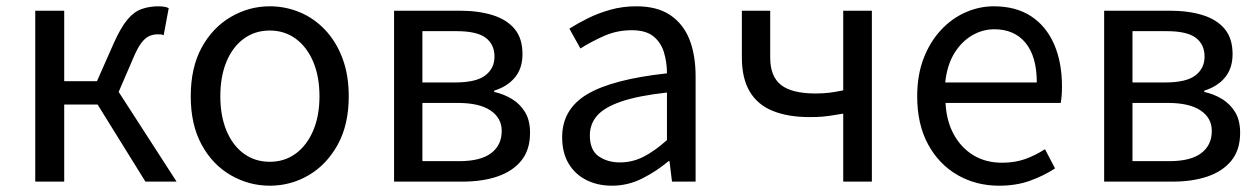

<svg xmlns="http://www.w3.org/2000/svg" viewBox="-20 -577 4003 610"><path d="M92 0V-543H184V-319H288L342 -441Q364 -490 385 -515Q406 -540 430.5 -548.5Q455 -557 484 -557Q493 -557 502 -555.5Q511 -554 516 -551L500 -465Q496 -467 492 -467.5Q488 -468 482 -468Q468 -468 455.5 -463Q443 -458 430.5 -442.5Q418 -427 404 -394L357 -285L541 0H442L290 -245H184V0Z M837 13Q771 13 713 -20.5Q655 -54 620.5 -117.5Q586 -181 586 -271Q586 -362 620.5 -425.5Q655 -489 713 -523Q771 -557 837 -557Q887 -557 932.5 -538Q978 -519 1013 -482Q1048 -445 1068 -392Q1088 -339 1088 -271Q1088 -181 1053 -117.5Q1018 -54 961 -20.5Q904 13 837 13ZM837 -63Q884 -63 919.5 -89Q955 -115 975 -162Q995 -209 995 -271Q995 -334 975 -381Q955 -428 919.5 -454Q884 -480 837 -480Q790 -480 754.5 -454Q719 -428 699.5 -381Q680 -334 680 -271Q680 -209 699.5 -162Q719 -115 754.5 -89Q790 -63 837 -63Z M1232 0V-543H1440Q1500 -543 1545 -529Q1590 -515 1615 -485Q1640 -455 1640 -405Q1640 -360 1616 -331Q1592 -302 1550 -289V-285Q1581 -278 1606.5 -262.5Q1632 -247 1648 -221Q1664 -195 1664 -155Q1664 -101 1636.5 -67Q1609 -33 1561 -16.5Q1513 0 1450 0ZM1322 -315H1425Q1493 -315 1522 -337.5Q1551 -360 1551 -397Q1551 -436 1523 -457Q1495 -478 1431 -478H1322ZM1322 -65H1439Q1507 -65 1540.5 -90.5Q1574 -116 1574 -161Q1574 -202 1538.5 -226Q1503 -250 1434 -250H1322Z M1924 13Q1879 13 1843 -5Q1807 -23 1786.5 -57.5Q1766 -92 1766 -141Q1766 -230 1845.5 -277.5Q1925 -325 2099 -344Q2099 -379 2089.5 -410.5Q2080 -442 2056 -461.5Q2032 -481 1987 -481Q1940 -481 1898.5 -462.5Q1857 -444 1824 -423L1789 -486Q1814 -502 1847 -518.5Q1880 -535 1919 -546Q1958 -557 2002 -557Q2068 -557 2109.5 -529Q2151 -501 2170.5 -451.5Q2190 -402 2190 -334V0H2115L2107 -65H2104Q2066 -33 2020.5 -10Q1975 13 1924 13ZM1950 -61Q1989 -61 2024.5 -79Q2060 -97 2099 -132V-283Q2008 -273 1954 -254.5Q1900 -236 1877 -209.5Q1854 -183 1854 -147Q1854 -100 1882 -80.5Q1910 -61 1950 -61Z M2659 0V-216Q2640 -213 2625 -210.5Q2610 -208 2593.5 -206.5Q2577 -205 2552 -205Q2484 -205 2435.5 -224.5Q2387 -244 2362 -286Q2337 -328 2337 -394V-543H2427V-394Q2427 -334 2461.5 -307Q2496 -280 2571 -280Q2595 -280 2615.5 -282.5Q2636 -285 2659 -290V-543H2750V0Z M3154 13Q3081 13 3022 -21Q2963 -55 2928.5 -118.5Q2894 -182 2894 -271Q2894 -338 2914 -390.5Q2934 -443 2968.5 -480.5Q3003 -518 3047 -537.5Q3091 -557 3137 -557Q3207 -557 3255 -526Q3303 -495 3328.5 -437.5Q3354 -380 3354 -302Q3354 -287 3353 -274Q3352 -261 3350 -250H2984Q2987 -192 3010.5 -149.5Q3034 -107 3073 -83.5Q3112 -60 3164 -60Q3204 -60 3236.5 -71.5Q3269 -83 3300 -103L3332 -42Q3297 -19 3253 -3Q3209 13 3154 13ZM2983 -315H3274Q3274 -397 3238.5 -440.5Q3203 -484 3139 -484Q3101 -484 3067.5 -464Q3034 -444 3011.5 -407Q2989 -370 2983 -315Z M3488 0V-543H3696Q3756 -543 3801 -529Q3846 -515 3871 -485Q3896 -455 3896 -405Q3896 -360 3872 -331Q3848 -302 3806 -289V-285Q3837 -278 3862.5 -262.5Q3888 -247 3904 -221Q3920 -195 3920 -155Q3920 -101 3892.5 -67Q3865 -33 3817 -16.5Q3769 0 3706 0ZM3578 -315H3681Q3749 -315 3778 -337.5Q3807 -360 3807 -397Q3807 -436 3779 -457Q3751 -478 3687 -478H3578ZM3578 -65H3695Q3763 -65 3796.5 -90.5Q3830 -116 3830 -161Q3830 -202 3794.5 -226Q3759 -250 3690 -250H3578Z"/></svg>

Font: Noto Sans HK
Style: Regular
Weight: 400
Designer: Ryoko NISHIZUKA 西塚涼子 (kana, bopomofo & ideographs); Paul D. Hunt (Latin, Greek & Cyrillic); Sandoll Communications 산돌커뮤니
Foundry: Adobe
Version: Version 2.004-H2;hotconv 1.0.118;makeotfexe 2.5.65603